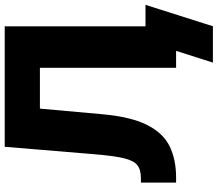

<svg xmlns="http://www.w3.org/2000/svg" viewBox="-74 -694 924 815"><g transform="rotate(-90 387.5 -286.0)"><path d="M20.5 0V-149.4H40Q75.7 -149.4 95 -165Q114.3 -180.7 124.3 -223.9Q134.3 -267.1 141.1 -350.1L172.4 -727.5H683.6V0H507.8V-578.1H334.5L310.5 -312Q299.3 -189.9 264.6 -122.1Q230 -54.2 173.8 -27.1Q117.7 0 42 0ZM529.8 156.2 579.6 0H536.6V-129.9H774.9L684.1 156.2Z"/></g></svg>

Font: Inter Display ExtraBold
Style: Regular
Weight: 800
Designer: Rasmus Andersson
Foundry: rsms
Version: Version 4.000;git-a52131595